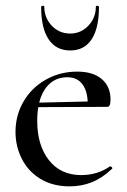

<svg xmlns="http://www.w3.org/2000/svg" viewBox="-20 -649 451 681"><path d="M371 -59Q374 -59 377 -55.5Q380 -52 377 -50Q342 -17 305.5 -2.5Q269 12 227 12Q167 12 123.5 -14.5Q80 -41 57.5 -85.5Q35 -130 35 -181Q35 -240 63.5 -289Q92 -338 142.5 -366.5Q193 -395 254 -395Q310 -395 341 -368.5Q372 -342 372 -296Q372 -270 361 -270L116 -269Q112 -249 112 -220Q112 -134 153.5 -81Q195 -28 268 -28Q326 -28 370 -59ZM119 -285 291 -289Q289 -330 270.5 -352.5Q252 -375 219 -375Q181 -375 155.5 -351.5Q130 -328 119 -285ZM137 -626Q137 -586 163.5 -558Q190 -530 229 -530Q267 -530 293.5 -558Q320 -586 320 -626Q320 -629 325.5 -628.5Q331 -628 331 -624Q331 -549 305 -509.5Q279 -470 229 -470Q179 -470 152.5 -509.5Q126 -549 126 -624Q126 -628 131.5 -628.5Q137 -629 137 -626Z"/></svg>

Font: Cormorant Infant Medium
Style: Regular
Weight: 500
Designer: Christian Thalmann (Catharsis Fonts)
Version: Version 3.000